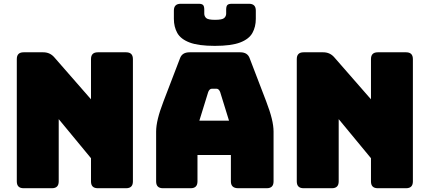

<svg xmlns="http://www.w3.org/2000/svg" viewBox="-20 -997 2276 1017"><path d="M255 0H105Q69 0 69 -36V-684Q69 -720 105 -720H209Q245 -720 268 -693L462 -471V-684Q462 -720 498 -720H648Q684 -720 684 -684V-36Q684 0 648 0H498Q462 0 462 -36V-159L291 -366V-36Q291 0 255 0Z M1026 -36Q1026 0 990 0H843Q807 0 807 -36V-300Q807 -330 816.5 -369Q826 -408 846 -460L933 -687Q944 -720 984 -720H1253Q1292 -720 1303 -687L1390 -460Q1410 -408 1419.5 -369Q1429 -330 1429 -300V-36Q1429 0 1393 0H1242Q1203 0 1203 -36V-176H1026ZM1083 -510 1036 -358H1193L1146 -510Q1139 -527 1127 -527H1102Q1090 -527 1083 -510ZM1335 -897Q1335 -855 1317 -822.5Q1299 -790 1252 -772Q1205 -754 1118 -754Q1031 -754 984 -772Q937 -790 919 -822.5Q901 -855 901 -897V-941Q901 -977 937 -977H1033Q1049 -977 1055.5 -970.5Q1062 -964 1062 -946V-925Q1062 -911 1072 -901.5Q1082 -892 1119 -892Q1157 -892 1167.5 -901.5Q1178 -911 1178 -925V-946Q1178 -964 1184.5 -970.5Q1191 -977 1208 -977H1299Q1335 -977 1335 -941Z M1738 0H1588Q1552 0 1552 -36V-684Q1552 -720 1588 -720H1692Q1728 -720 1751 -693L1945 -471V-684Q1945 -720 1981 -720H2131Q2167 -720 2167 -684V-36Q2167 0 2131 0H1981Q1945 0 1945 -36V-159L1774 -366V-36Q1774 0 1738 0Z"/></svg>

Font: Bungee Spice
Style: Regular
Weight: 400
Designer: David Jonathan Ross
Foundry: David Jonathan Ross
Version: Version 2.000